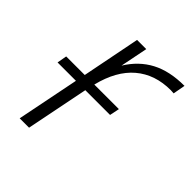

<svg xmlns="http://www.w3.org/2000/svg" viewBox="-153 -625 724 724"><g transform="rotate(45 209.0 -263.0)"><path d="M65 0 115 -250H17L24 -289H123L169 -522H218L196 -412Q231 -469 285 -497.5Q339 -526 418 -526L409 -477Q405 -477 401.5 -477.5Q398 -478 393 -478Q309 -478 253 -430.5Q197 -383 174 -289H305L297 -250H165L115 0Z"/></g></svg>

Font: Montserrat Light
Style: Italic
Weight: 300
Italic angle: -11.3°
Designer: Julieta Ulanovsky
Foundry: Julieta Ulanovsky
Version: Version 9.000; ttfautohint (v1.8.4.7-5d5b)